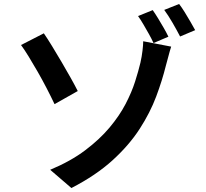

<svg xmlns="http://www.w3.org/2000/svg" viewBox="-20 -883 1040 968"><path d="M233 -27Q336 -70 409 -125Q482 -180 532 -239.5Q582 -299 613 -358.5Q644 -418 661 -471.5Q678 -525 688 -567Q695 -598 698.5 -628Q702 -658 702 -675L843 -648Q835 -623 827.5 -593.5Q820 -564 816 -551Q798 -478 767.5 -396.5Q737 -315 684 -233Q631 -151 547.5 -75Q464 1 340 65ZM201 -715Q219 -689 242.5 -650.5Q266 -612 291 -569.5Q316 -527 337.5 -488.5Q359 -450 372 -424L255 -358Q237 -396 215 -438.5Q193 -481 169.5 -522Q146 -563 124.5 -598Q103 -633 86 -656ZM750 -832Q762 -815 777 -790.5Q792 -766 806 -741.5Q820 -717 829 -698L754 -666Q744 -688 730.5 -712Q717 -736 703 -760Q689 -784 676 -802ZM883 -863Q896 -846 911 -822Q926 -798 940 -773.5Q954 -749 964 -731L888 -699Q872 -730 850 -768Q828 -806 808 -833Z"/></svg>

Font: Noto Sans KR SemiBold
Style: Regular
Weight: 600
Designer: Ryoko NISHIZUKA  (kana, bopomofo & ideographs); Paul D. Hunt (Latin, Greek & Cyrillic); Sandoll Communications , Soo-you
Foundry: Adobe
Version: Version 2.004-H2;hotconv 1.0.118;makeotfexe 2.5.65603